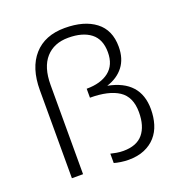

<svg xmlns="http://www.w3.org/2000/svg" viewBox="-125 -787 858 906"><g transform="rotate(-20 304.0 -334.0)"><path d="M369 10Q350 10 330 7Q310 4 297 0V-47Q308 -44 325.5 -41Q343 -38 360 -38Q427 -38 459 -76.5Q491 -115 491 -185Q491 -262 441 -295Q391 -328 297 -328V-373Q368 -373 409 -405Q450 -437 450 -501Q450 -566 409.5 -597.5Q369 -629 297 -629Q225 -629 184 -583Q143 -537 143 -448V0H87V-442Q87 -554 142 -616Q197 -678 297 -678Q394 -678 450.5 -635Q507 -592 507 -508Q507 -448 477 -409Q447 -370 393 -353Q549 -323 549 -179Q549 -139 538.5 -104.5Q528 -70 505.5 -44.5Q483 -19 449 -4.5Q415 10 369 10Z"/></g></svg>

Font: Celebes Light
Style: Regular
Weight: 300
Designer: Anugrah Pasau
Foundry: Lafontype
Version: Version 1.000; ttfautohint (v1.8.4)